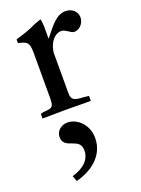

<svg xmlns="http://www.w3.org/2000/svg" viewBox="-151 -525 687 937"><g transform="rotate(-20 192.5 -57.0)"><path d="M135 60C102 60 74 82 74 114C74 181 166 145 166 216C166 264 129 298 69 315L80 344C171 320 236 262 236 177C236 102 179 60 135 60ZM188 -420C187 -435 186 -448 183 -458L149 -446C111 -427 83 -419 40 -406V-387C82 -376 96 -374 96 -316V-95C96 -39 96 -30 43 -28L27 -24V0H69C96 0 117 -1 143 -1C185 -1 219 0 255 0H278V-26L249 -29C197 -31 188 -41 188 -75V-94V-284C195 -336 224 -370 259 -370C280 -370 300 -344 318 -344C345 -344 370 -370 370 -401C370 -430 345 -454 312 -454C262 -454 233 -411 188 -355Z"/></g></svg>

Font: Sibila
Style: Regular
Weight: 400
Designer: Stefan Peev
Foundry: Context Ltd
Version: Version 1.000